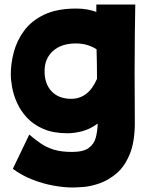

<svg xmlns="http://www.w3.org/2000/svg" viewBox="-20 -587 659 853"><path d="M280 5Q217 5 173 -14Q129 -33 100.5 -63.5Q72 -94 56 -129.5Q40 -165 34 -198.5Q28 -232 28 -257Q28 -305 41.5 -356Q55 -407 87.5 -451Q120 -495 176.5 -522Q233 -549 319 -549Q345 -549 367 -545Q389 -541 408 -534V-567H581Q580 -507 579 -431.5Q578 -356 578 -261Q578 -212 578.5 -158.5Q579 -105 579 -42Q579 44 556 99Q533 154 497 184Q461 214 422.5 227.5Q384 241 351.5 243.5Q319 246 303 246Q264 246 217 237.5Q170 229 123 210.5Q76 192 37 163L110 11Q135 32 160 49.5Q185 67 218 77.5Q251 88 300 88Q350 88 374 70.5Q398 53 405.5 24.5Q413 -4 414 -38Q380 -13 345 -4Q310 5 280 5ZM178 -271Q178 -214 209.5 -181Q241 -148 296 -148Q373 -148 411 -237Q411 -269 410.5 -302.5Q410 -336 409 -368Q369 -394 317 -394Q253 -394 215.5 -360.5Q178 -327 178 -271Z"/></svg>

Font: Mochiy Pop P One
Style: Regular
Weight: 400
Designer: FONTDASU
Foundry: FONTDASU / Google Inc. / Adobe
Version: Version 2.000